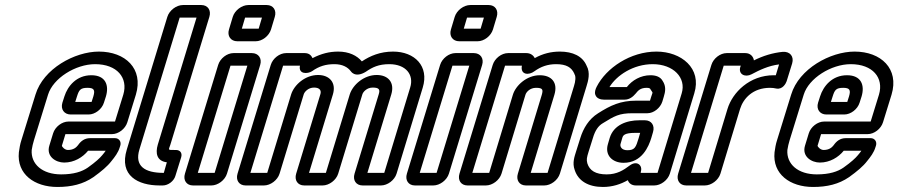

<svg xmlns="http://www.w3.org/2000/svg" viewBox="-20 -712 3570 763"><path d="M191 -182 176 -133C163 -90 202 -66 235 -66C275 -66 309 -87 330 -113H400C396 -107 392 -102 386 -95C377 -84 360 -68 329 -46C306 -30 273 -19 223 -19C148 -19 102 -60 106 -116C108 -129 111 -142 115 -155L171 -336C191 -401 280 -457 358 -457C445 -457 490 -403 470 -336L437 -229H252C226 -229 199 -208 191 -182ZM486 -226 520 -336C551 -439 478 -507 373 -507C277 -507 152 -439 121 -336L65 -155C60 -140 57 -122 55 -107C46 -20 117 31 208 31C264 31 310 20 351 -8C383 -31 407 -51 423 -72C436 -88 450 -106 456 -127L458 -133C463 -149 453 -163 437 -163H338C316 -163 301 -151 290 -135C283 -126 272 -116 250 -116C237 -116 226 -129 226 -133L240 -179H425C451 -179 478 -200 486 -226ZM261 -257H332C358 -257 385 -278 393 -304L401 -329C414 -373 400 -413 343 -413C284 -413 249 -370 236 -329L228 -304C220 -278 235 -257 261 -257ZM328 -363C355 -363 358 -353 351 -329L344 -307H279L286 -329C294 -354 299 -363 328 -363Z M630 -25C555 -25 514 -52 534 -118L694 -642H761L607 -137C597 -103 603 -72 643 -67L631 -25ZM780 -692H707C681 -692 653 -671 645 -645L484 -118C452 -14 529 25 614 25H627C648 25 671 8 677 -13L700 -87C705 -104 696 -116 679 -116H674C645 -116 650 -115 657 -137L812 -645C820 -671 806 -692 780 -692Z M766 -25 896 -451H963L833 -25ZM882 -22 1014 -454C1022 -480 1007 -501 981 -501H908C882 -501 855 -480 847 -454L715 -22C707 4 721 25 747 25H820C846 25 874 4 882 -22ZM941 -598 954 -642H1021L1008 -598ZM1057 -595 1072 -645C1080 -671 1066 -692 1040 -692H967C941 -692 913 -671 905 -645L890 -595C882 -569 897 -548 923 -548H996C1022 -548 1049 -569 1057 -595Z M1309 -457C1341 -457 1362 -445 1374 -429C1389 -408 1415 -415 1434 -427C1460 -445 1485 -457 1527 -457C1593 -457 1626 -415 1610 -364L1507 -25H1440L1535 -337C1549 -384 1523 -414 1477 -414C1426 -414 1382 -375 1370 -337L1275 -25H1208L1303 -337C1317 -384 1289 -414 1244 -414C1193 -414 1149 -375 1137 -337L1042 -25H975L1105 -451H1172C1165 -416 1203 -418 1220 -429C1248 -449 1275 -457 1309 -457ZM1191 -501H1117C1091 -501 1064 -480 1056 -454L924 -22C916 4 930 25 956 25H1029C1055 25 1083 4 1091 -22L1187 -337C1190 -347 1205 -364 1228 -364C1251 -364 1258 -352 1253 -337L1157 -22C1149 4 1163 25 1189 25H1262C1288 25 1316 4 1324 -22L1420 -337C1423 -347 1438 -364 1461 -364C1487 -364 1491 -356 1485 -337L1389 -22C1381 4 1395 25 1421 25H1494C1520 25 1548 4 1556 -22L1660 -364C1686 -449 1628 -507 1542 -507C1491 -507 1451 -490 1418 -468C1399 -491 1367 -507 1324 -507C1289 -507 1257 -499 1222 -481C1217 -492 1208 -501 1191 -501Z M1648 -25 1778 -451H1845L1715 -25ZM1764 -22 1896 -454C1904 -480 1889 -501 1863 -501H1790C1764 -501 1737 -480 1729 -454L1597 -22C1589 4 1603 25 1629 25H1702C1728 25 1756 4 1764 -22ZM1823 -598 1836 -642H1903L1890 -598ZM1939 -595 1954 -645C1962 -671 1948 -692 1922 -692H1849C1823 -692 1795 -671 1787 -645L1772 -595C1764 -569 1779 -548 1805 -548H1878C1904 -548 1931 -569 1939 -595Z M2263 -417C2269 -409 2267 -388 2261 -370L2156 -25H2089L2183 -335C2198 -384 2172 -413 2125 -413C2073 -413 2029 -372 2018 -335L1924 -25H1857L1987 -451H2054C2047 -414 2082 -412 2104 -429C2129 -447 2156 -457 2190 -457C2231 -457 2251 -444 2262 -420C2263 -419 2262 -418 2263 -417ZM2072 -501H1999C1973 -501 1946 -480 1938 -454L1806 -22C1798 4 1812 25 1838 25H1911C1937 25 1965 4 1973 -22L2068 -335C2071 -346 2086 -363 2110 -363C2137 -363 2139 -356 2133 -335L2038 -22C2030 4 2044 25 2070 25H2143C2169 25 2197 4 2205 -22L2311 -370C2317 -389 2327 -423 2311 -451C2295 -489 2256 -507 2205 -507C2170 -507 2137 -499 2105 -481C2100 -492 2088 -501 2072 -501Z M2612 -308 2618 -328C2624 -347 2628 -369 2613 -391C2604 -407 2586 -413 2565 -413C2526 -413 2492 -393 2471 -366H2402C2430 -412 2496 -457 2574 -457C2656 -457 2708 -403 2689 -341L2593 -25H2526L2527 -31C2534 -55 2511 -76 2482 -54C2458 -36 2432 -19 2391 -19C2347 -19 2323 -34 2314 -63C2310 -78 2312 -86 2319 -109L2336 -163C2345 -194 2358 -212 2375 -222C2422 -251 2440 -262 2494 -262H2553C2578 -262 2604 -283 2612 -308ZM2507 25H2580C2606 25 2634 4 2642 -22L2739 -341C2770 -441 2687 -507 2589 -507C2485 -507 2389 -442 2351 -367C2346 -357 2342 -345 2346 -335C2351 -320 2368 -316 2380 -316H2462C2481 -316 2495 -327 2506 -340C2515 -351 2524 -363 2550 -363C2561 -363 2564 -360 2565 -357C2575 -340 2575 -350 2568 -328L2563 -312H2509C2445 -312 2406 -293 2357 -262C2320 -239 2298 -202 2286 -163L2269 -109C2264 -92 2253 -65 2264 -36C2278 7 2318 31 2376 31C2414 31 2447 20 2475 4C2479 16 2490 25 2507 25ZM2543 -234H2521C2471 -234 2419 -216 2403 -164L2396 -140C2382 -94 2415 -65 2458 -65C2532 -65 2558 -131 2568 -163L2575 -187C2583 -213 2569 -234 2543 -234ZM2505 -184H2524L2518 -163C2507 -127 2503 -115 2473 -115C2450 -115 2443 -130 2446 -140L2453 -164C2456 -174 2461 -184 2505 -184Z M2942 -501H2868C2842 -501 2815 -480 2807 -454L2675 -22C2667 4 2681 25 2707 25H2781C2807 25 2835 4 2843 -22L2921 -279C2934 -321 2972 -363 3040 -363C3047 -363 3059 -362 3066 -360C3090 -356 3103 -380 3106 -389L3128 -460C3136 -487 3120 -508 3091 -506C3050 -502 3012 -490 2976 -472C2974 -487 2962 -501 2942 -501ZM3063 -413H3055C2959 -413 2891 -345 2871 -279L2794 -25H2726L2856 -451H2924L2922 -446C2913 -417 2941 -403 2967 -417C2997 -433 3034 -451 3076 -456Z M3194 -182 3179 -133C3166 -90 3205 -66 3238 -66C3278 -66 3312 -87 3333 -113H3403C3399 -107 3395 -102 3389 -95C3380 -84 3363 -68 3332 -46C3309 -30 3276 -19 3226 -19C3151 -19 3105 -60 3109 -116C3111 -129 3114 -142 3118 -155L3174 -336C3194 -401 3283 -457 3361 -457C3448 -457 3493 -403 3473 -336L3440 -229H3255C3229 -229 3202 -208 3194 -182ZM3489 -226 3523 -336C3554 -439 3481 -507 3376 -507C3280 -507 3155 -439 3124 -336L3068 -155C3063 -140 3060 -122 3058 -107C3049 -20 3120 31 3211 31C3267 31 3313 20 3354 -8C3386 -31 3410 -51 3426 -72C3439 -88 3453 -106 3459 -127L3461 -133C3466 -149 3456 -163 3440 -163H3341C3319 -163 3304 -151 3293 -135C3286 -126 3275 -116 3253 -116C3240 -116 3229 -129 3229 -133L3243 -179H3428C3454 -179 3481 -200 3489 -226ZM3264 -257H3335C3361 -257 3388 -278 3396 -304L3404 -329C3417 -373 3403 -413 3346 -413C3287 -413 3252 -370 3239 -329L3231 -304C3223 -278 3238 -257 3264 -257ZM3331 -363C3358 -363 3361 -353 3354 -329L3347 -307H3282L3289 -329C3297 -354 3302 -363 3331 -363Z"/></svg>

Font: DIN Rundschrift
Style: BreitKontKu
Weight: 400
Width: 7
Version: Version 1.027